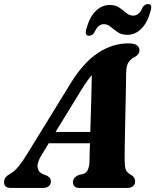

<svg xmlns="http://www.w3.org/2000/svg" viewBox="-54 -925 765 945"><path d="M150 -161Q127 -123.5 131.2 -99.8Q135.5 -76 159.5 -67L178 -60Q196.5 -49.5 196.5 -33Q196.5 -17.5 186.2 -8.8Q176 0 159 0H-0.5Q-34 0 -34 -28.5Q-34 -41 -27.2 -50.8Q-20.5 -60.5 0 -72.5Q18.5 -82 39.8 -109Q61 -136 83 -172.5L294 -515.5Q355.5 -616 427.2 -663.8Q499 -711.5 577.5 -711.5Q608 -711.5 620.2 -702Q632.5 -692.5 632.5 -678.5Q632.5 -659 613.5 -647Q592 -637.5 579.8 -620.2Q567.5 -603 567 -568.5Q566.5 -543 565.8 -497.2Q565 -451.5 563.8 -397Q562.5 -342.5 561.5 -289.2Q560.5 -236 559.8 -194.5Q559 -153 559.5 -135Q560 -104.5 565.2 -89.8Q570.5 -75 595.5 -61.5Q611 -50 611 -32Q611 -18 601.2 -9Q591.5 0 573.5 0H335.5Q318.5 0 311.8 -8.5Q305 -17 305 -28.5Q305 -51 333.5 -64L356.5 -69Q372 -74.5 379 -91Q386 -107.5 386.5 -132.5Q386.5 -147.5 387.2 -170Q388 -192.5 389 -220H186ZM346 -482 219.5 -275.5H390.5Q392.5 -345 394.8 -421.8Q397 -498.5 398 -555.5Q387.5 -543.5 374.8 -525.8Q362 -508 346 -482ZM573 -753.5Q544 -753.5 525 -766.8Q506 -780 490.5 -793Q475 -806 457 -806Q428.5 -806 411 -766Q400.5 -749 384 -749Q362 -749 370.5 -780.5Q386 -839.5 416.5 -870Q447 -900.5 485.5 -900.5Q514.5 -900.5 533.5 -887.2Q552.5 -874 568.2 -861Q584 -848 601.5 -848Q631 -848 647.5 -888Q658 -905 674.5 -905Q697 -905 688 -873.5Q672.5 -814.5 642 -784Q611.5 -753.5 573 -753.5Z"/></svg>

Font: Fraunces 72pt S050
Style: Bold Italic
Weight: 700
Italic angle: -16°
Version: Version 1.000; ttfautohint (v1.8.3)